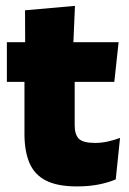

<svg xmlns="http://www.w3.org/2000/svg" viewBox="-20 -640 450 671"><path d="M249 11.5Q180.5 11.5 140.2 -9.2Q100 -30 82.8 -71Q65.5 -112 65.5 -172V-436H241V-202Q241 -170 255.5 -155.2Q270 -140.5 312.5 -140.5Q335.5 -140.5 358.2 -145.8Q381 -151 399.5 -158L384.5 -13Q358.5 -2 324.5 4.8Q290.5 11.5 249 11.5ZM4 -354V-492.5H394.5L379.5 -354ZM68 -480.5 67.5 -604 242 -619.5 236 -480.5Z"/></svg>

Font: Anek Tamil Medium ExtraBold
Style: Regular
Weight: 800
Version: Version 1.003